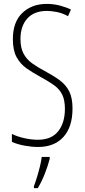

<svg xmlns="http://www.w3.org/2000/svg" viewBox="-20 -744 434 985"><path d="M352 -187Q352 -93 305.5 -41.5Q259 10 175 10Q144 10 107.5 3.5Q71 -3 41 -16V-57Q69 -43 105.5 -35Q142 -27 174 -27Q244 -27 278.5 -70.5Q313 -114 313 -186Q313 -230 299.5 -258Q286 -286 258.5 -306Q231 -326 187 -350Q148 -371 116 -393.5Q84 -416 65 -451Q46 -486 46 -543Q46 -631 94.5 -677.5Q143 -724 220 -724Q256 -724 289 -715Q322 -706 344 -695L329 -661Q300 -677 271 -682.5Q242 -688 221 -688Q155 -688 120 -649Q85 -610 85 -544Q85 -498 101 -468.5Q117 -439 145 -419Q173 -399 209 -380Q254 -356 286 -332.5Q318 -309 335 -275.5Q352 -242 352 -187ZM235 71Q226 106 210 147Q194 188 174 221H154V211Q161 193 169.5 165.5Q178 138 185 109.5Q192 81 194 61H235Z"/></svg>

Font: Noto Sans Arabic ExtCond ExtLt
Style: Regular
Weight: 200
Width: 2
Designer: Monotype Design Team, Nadine Chahine, Nizar Qandah and Khaled Hosny
Foundry: Monotype Imaging Inc.
Version: Version 2.012; ttfautohint (v1.8.4.7-5d5b)